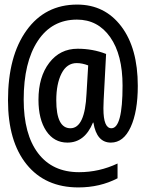

<svg xmlns="http://www.w3.org/2000/svg" viewBox="-20 -734 640 843"><path d="M390.1 -195.8H388.2Q352.1 -107.9 275.9 -107.9Q217.3 -107.9 183.1 -158.9Q148.9 -210 148.9 -295.9Q148.9 -396.5 196.3 -458.3Q243.7 -520 320.8 -520Q387.7 -520 445.8 -497.1L435.1 -293.9Q434.1 -275.4 434.1 -260.3V-256.8Q434.1 -170.9 469.2 -170.9Q518.1 -170.9 518.1 -357.9Q518.1 -493.7 463.9 -570.8Q409.7 -647.9 317.9 -647.9Q207.5 -647.9 145.8 -554.2Q84 -460.4 84 -296.9Q84 -144.5 147.2 -61.3Q210.4 22 327.1 22Q415.5 22 496.1 -16.1V48.8Q418.9 88.9 324.2 88.9Q178.7 88.9 96.9 -12.2Q15.1 -113.3 15.1 -293.9Q15.1 -487.8 96.7 -600.8Q178.2 -713.9 318.8 -713.9Q439.9 -713.9 512.5 -618.2Q585 -522.5 585 -356.9Q585 -244.1 553.7 -176Q522.5 -107.9 466.8 -107.9Q404.3 -107.9 390.1 -195.8ZM367.2 -446.8Q340.8 -457 316.9 -457Q273.4 -457 250.2 -411.4Q227.1 -365.7 227.1 -293.9Q227.1 -170.9 289.1 -170.9Q353 -170.9 359.9 -323.2Z"/></svg>

Font: Apple Sans Adjectives
Style: Regular
Weight: 400
Monospace: yes
Foundry: Apple Sans Adjectives
Version: Version 0.01